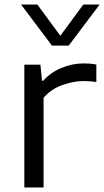

<svg xmlns="http://www.w3.org/2000/svg" viewBox="-20 -828 460 848"><path d="M87.5 0V-542.5H158.5L165.5 -471.5H171Q202.5 -507.5 251 -527.8Q299.5 -548 350 -548Q379.5 -548 405.5 -543V-465.5Q391.5 -468 376.8 -469Q362 -470 346.5 -470Q305.5 -470 255.8 -452.5Q206 -435 172.5 -396V0ZM209.5 -626.5 73 -808H145L246.5 -670L348 -808H420L283.5 -626.5Z"/></svg>

Font: Encode Sans Exp
Style: Regular
Weight: 400
Width: 7
Designer: Multiple Designers
Foundry: Impallari Type
Version: Version 3.002; ttfautohint (v1.8.3) -l 8 -r 50 -G 200 -x 14 